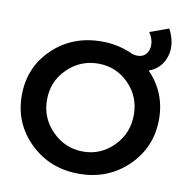

<svg xmlns="http://www.w3.org/2000/svg" viewBox="-91 -929 1015 1028"><g transform="rotate(10 417.0 -415.0)"><path d="M677 -599Q777 -497 777 -351Q777 -199 669.5 -94.5Q562 10 404 10Q246 10 138.5 -94.5Q31 -199 31 -351Q31 -504 138 -606.5Q245 -709 404 -709Q495 -709 577 -671Q588 -667 604 -667Q635 -667 652 -689Q669 -711 666.5 -742.5Q664 -774 644 -803L747 -840Q788 -760 766.5 -692Q745 -624 677 -599ZM406 -111Q502 -111 571 -181Q640 -251 640 -351Q640 -451 571.5 -520Q503 -589 406 -589Q308 -589 238 -520Q168 -451 168 -351Q168 -251 238.5 -181Q309 -111 406 -111Z"/></g></svg>

Font: Montserrat arm Medium
Style: Regular
Weight: 500
Designer: Julieta Ulanovsky
Foundry: Julieta Ulanovsky
Version: Version 6.000;PS 006.000;hotconv 1.0.88;makeotf.lib2.5.64775